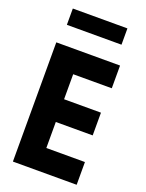

<svg xmlns="http://www.w3.org/2000/svg" viewBox="-193 -1164 959 1262"><g transform="rotate(20 286.5 -533.0)"><path d="M64 -827 63 -826V6L64 7H508L509 6V-151L508 -152H239V-334H496L497 -335V-492L496 -493H239V-668H508L509 -669V-826L508 -827ZM89 -960 90 -959H470L471 -960V-1072L470 -1073H90L89 -1072Z"/></g></svg>

Font: Hussar Woodtype
Style: SeBd
Weight: 900
Foundry: Cannot Into Space Fonts
Version: Version 1.07